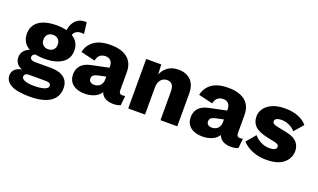

<svg xmlns="http://www.w3.org/2000/svg" viewBox="-85 -1122 3016 1823"><g transform="rotate(20 1423.0 -210.0)"><path d="M540 -634 554 -520Q547 -522 541 -522.5Q535 -523 530 -523Q487 -523 465.5 -501.5Q444 -480 444 -448L384 -470Q384 -512 399 -549.5Q414 -587 445 -611Q476 -635 524 -635Q527 -635 531.5 -635Q536 -635 540 -634ZM370 -111Q455 -111 501.5 -74.5Q548 -38 548 30Q548 92 514.5 133.5Q481 175 419.5 195Q358 215 275 215Q141 215 81.5 181Q22 147 22 89Q22 47 56 20.5Q90 -6 167 -7L163 9Q102 1 72.5 -28Q43 -57 43 -103Q43 -150 81 -181Q119 -212 180 -214L243 -185H227Q189 -184 173 -173Q157 -162 157 -145Q157 -129 170.5 -120Q184 -111 212 -111ZM277 105Q324 105 355 98.5Q386 92 401 80.5Q416 69 416 54Q416 38 404.5 30Q393 22 367 22H190Q172 22 160.5 32Q149 42 149 57Q149 79 183 92Q217 105 277 105ZM282 -510Q358 -510 411.5 -490Q465 -470 493.5 -432Q522 -394 522 -340Q522 -286 493.5 -248.5Q465 -211 411.5 -191Q358 -171 282 -171Q164 -171 103.5 -215Q43 -259 43 -340Q43 -394 71 -432Q99 -470 152.5 -490Q206 -510 282 -510ZM282 -413Q250 -413 230 -394Q210 -375 210 -340Q210 -306 230 -287Q250 -268 282 -268Q314 -268 334 -287Q354 -306 354 -340Q354 -375 334 -394Q314 -413 282 -413Z M891 -317Q891 -352 872 -372.5Q853 -393 821 -393Q789 -393 766 -376.5Q743 -360 734 -318L590 -352Q604 -424 663.5 -467Q723 -510 831 -510Q903 -510 954.5 -488.5Q1006 -467 1033 -424.5Q1060 -382 1060 -320V-137Q1060 -98 1094 -98Q1102 -98 1109.5 -99Q1117 -100 1123 -102L1113 -5Q1099 2 1081 5.5Q1063 9 1040 9Q1002 9 972 -3.5Q942 -16 925 -41.5Q908 -67 908 -106V-112L927 -119Q927 -76 901.5 -47Q876 -18 836.5 -4Q797 10 753 10Q677 10 632 -25.5Q587 -61 587 -128Q587 -181 619 -217Q651 -253 720 -267L907 -306L906 -216L812 -196Q785 -190 770 -179Q755 -168 755 -144Q755 -122 770.5 -111Q786 -100 807 -100Q824 -100 839 -105Q854 -110 865.5 -120.5Q877 -131 884 -147Q891 -163 891 -185Z M1190 0V-500H1342L1351 -328L1332 -347Q1347 -427 1395 -468.5Q1443 -510 1516 -510Q1567 -510 1605 -490Q1643 -470 1664.5 -430.5Q1686 -391 1686 -333V0H1516V-288Q1516 -339 1497 -359.5Q1478 -380 1447 -380Q1424 -380 1404 -368.5Q1384 -357 1372 -332Q1360 -307 1360 -265V0Z M2080 -317Q2080 -352 2061 -372.5Q2042 -393 2010 -393Q1978 -393 1955 -376.5Q1932 -360 1923 -318L1779 -352Q1793 -424 1852.5 -467Q1912 -510 2020 -510Q2092 -510 2143.5 -488.5Q2195 -467 2222 -424.5Q2249 -382 2249 -320V-137Q2249 -98 2283 -98Q2291 -98 2298.5 -99Q2306 -100 2312 -102L2302 -5Q2288 2 2270 5.5Q2252 9 2229 9Q2191 9 2161 -3.5Q2131 -16 2114 -41.5Q2097 -67 2097 -106V-112L2116 -119Q2116 -76 2090.5 -47Q2065 -18 2025.5 -4Q1986 10 1942 10Q1866 10 1821 -25.5Q1776 -61 1776 -128Q1776 -181 1808 -217Q1840 -253 1909 -267L2096 -306L2095 -216L2001 -196Q1974 -190 1959 -179Q1944 -168 1944 -144Q1944 -122 1959.5 -111Q1975 -100 1996 -100Q2013 -100 2028 -105Q2043 -110 2054.5 -120.5Q2066 -131 2073 -147Q2080 -163 2080 -185Z M2586 10Q2511 10 2448.5 -14.5Q2386 -39 2343 -85L2422 -179Q2447 -147 2488.5 -125.5Q2530 -104 2579 -104Q2608 -104 2628 -113Q2648 -122 2648 -141Q2648 -155 2638 -163.5Q2628 -172 2599 -178L2531 -192Q2437 -212 2398.5 -249Q2360 -286 2360 -347Q2360 -388 2385 -425Q2410 -462 2461.5 -486Q2513 -510 2592 -510Q2668 -510 2725 -487.5Q2782 -465 2816 -424L2736 -332Q2712 -362 2674.5 -379Q2637 -396 2600 -396Q2576 -396 2560.5 -391.5Q2545 -387 2537 -379Q2529 -371 2529 -359Q2529 -345 2542 -335.5Q2555 -326 2586 -320L2676 -302Q2752 -287 2785.5 -250.5Q2819 -214 2819 -162Q2819 -89 2761 -39.5Q2703 10 2586 10Z"/></g></svg>

Font: Kantumruy Pro
Style: Bold
Weight: 700
Version: Version 1.002